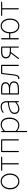

<svg xmlns="http://www.w3.org/2000/svg" viewBox="2408 -2988 823 5678"><g transform="rotate(-90 2819.0 -148.5)"><path d="M129 -59Q59 -136 59 -263Q59 -390 129 -467Q194 -540 293 -540Q392 -540 457 -467Q527 -390 527 -263Q527 -136 457 -59Q392 13 293 13Q194 13 129 -59ZM152.5 -87.5Q208 -20 293 -20Q378 -20 434 -87.5Q490 -155 490 -262.5Q490 -370 434 -438.5Q378 -507 293 -507Q208 -507 152.5 -438.5Q97 -370 97 -262.5Q97 -155 152.5 -87.5Z M815 0Q797 0 797 -24V-489Q797 -494 792 -494H628Q604 -494 604 -511Q604 -527 628 -527H1002Q1026 -527 1026 -511Q1026 -494 1002 -494H837Q832 -494 832 -489V-24Q832 0 815 0Z M1177 0Q1159 0 1159 -24V-503Q1159 -527 1183 -527H1516Q1540 -527 1540 -503V-24Q1540 0 1522 0Q1504 0 1504 -24V-489Q1504 -494 1499 -494H1200Q1195 -494 1195 -489V-24Q1195 0 1177 0Z M1768 243Q1750 243 1750 219V-503Q1750 -527 1765 -528Q1780 -529 1782 -505L1786 -464Q1787 -459 1791 -462Q1891 -540 1969 -540Q2074 -540 2129 -467Q2181 -397 2181 -271Q2181 -141 2111 -62Q2045 13 1947 13Q1874 13 1790 -50Q1786 -53 1786 -48V219Q1786 243 1768 243ZM1950 -20Q2034 -20 2088.5 -90.5Q2143 -161 2143 -270Q2143 -379 2103 -439Q2058 -507 1966 -507Q1891 -507 1792 -421Q1786 -416 1786 -408V-99Q1786 -91 1792 -86Q1871 -20 1950 -20Z M2440 13Q2374 13 2333 -21Q2288 -59 2288 -130Q2288 -216 2371 -263Q2451 -308 2626 -328Q2632 -329 2632 -335Q2638 -507 2504 -507Q2413 -507 2352 -459Q2334 -444 2323 -458Q2313 -471 2333 -485Q2408 -540 2506 -540Q2668 -540 2668 -341V-24Q2668 0 2653 1Q2638 1 2636 -23L2633 -65Q2633 -70 2631.5 -70Q2630 -70 2623 -64Q2528 13 2440 13ZM2443 -20Q2528 -20 2626 -104Q2632 -109 2632 -117V-293Q2632 -298 2627 -297Q2465 -280 2393 -239Q2325 -200 2325 -131Q2325 -74 2360 -45Q2391 -20 2443 -20Z M2887 0Q2863 0 2863 -24V-503Q2863 -527 2887 -527H3048Q3228 -527 3228 -397Q3228 -309 3147 -284Q3141 -282 3141 -280Q3141 -278 3147 -277Q3188 -268 3217 -239Q3252 -205 3252 -150Q3252 -75 3200 -37.5Q3148 0 3054 0ZM2899 -37Q2899 -32 2904 -32H3043Q3215 -32 3215 -151Q3215 -204 3168.5 -232.5Q3122 -261 3034 -261H2904Q2899 -261 2899 -256ZM2899 -299Q2899 -294 2904 -294H3029Q3190 -294 3190 -394Q3190 -494 3039 -494H2904Q2899 -494 2899 -489Z M3351 13Q3332 13 3323 10Q3314 7 3319 -11Q3323 -28 3341 -25Q3346 -24 3357 -24Q3412 -24 3428 -162L3469 -504Q3472 -527 3495 -527H3719Q3743 -527 3743 -503V-24Q3743 0 3725 0Q3707 0 3707 -24V-489Q3707 -494 3702 -494H3506Q3500 -494 3499 -489L3460 -156Q3441 13 3351 13Z M3919 0Q3906 -10 3920 -29L4078 -235Q4081 -239 4076 -240Q4013 -248 3975 -282Q3932 -321 3932 -385Q3932 -527 4127 -527H4259Q4283 -527 4283 -503V-24Q4283 0 4266 0Q4248 0 4248 -24V-232Q4248 -237 4243 -237H4128Q4120 -237 4115 -231L3947 -9Q3932 10 3919 0ZM4139 -269H4243Q4248 -269 4248 -274V-489Q4248 -494 4243 -494H4139Q3969 -494 3969 -385Q3969 -328 4014 -298.5Q4059 -269 4139 -269Z M4736 -59Q4672 -133 4672 -251Q4672 -256 4667 -256H4535Q4530 -256 4530 -251V-24Q4530 0 4512 0Q4494 0 4494 -24V-503Q4494 -527 4512 -527Q4530 -527 4530 -503V-294Q4530 -289 4535 -289H4668Q4673 -289 4673 -294Q4680 -406 4742 -475Q4802 -540 4894.5 -540Q4987 -540 5047 -467Q5110 -391 5110 -263Q5110 -135 5047 -59Q4987 13 4892 13Q4797 13 4736 -59ZM4891 -20Q4972 -20 5022.5 -87Q5073 -154 5073 -262.5Q5073 -371 5022.5 -439Q4972 -507 4891 -507Q4810 -507 4758.5 -439Q4707 -371 4707 -262.5Q4707 -154 4758.5 -87Q4810 -20 4891 -20Z M5399 0Q5381 0 5381 -24V-489Q5381 -494 5376 -494H5212Q5188 -494 5188 -511Q5188 -527 5212 -527H5586Q5610 -527 5610 -511Q5610 -494 5586 -494H5421Q5416 -494 5416 -489V-24Q5416 0 5399 0Z"/></g></svg>

Font: Resource Han Rounded KR ExtraLight
Style: Regular
Weight: 250
Designer: Cyano Hao (round all glyphs); Ryoko NISHIZUKA 西塚涼子 (kana, bopomofo & ideographs); Paul D. Hunt (Latin, Greek & Cyrillic)
Foundry: Cyano Hao
Version: 0.990